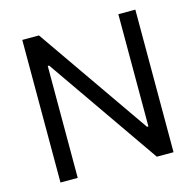

<svg xmlns="http://www.w3.org/2000/svg" viewBox="-106 -837 964 946"><g transform="rotate(-15 376.5 -363.5)"><path d="M664.8 -727.3H578.1V-154.8H571L173.3 -727.3H88.1V0H176.1V-571H183.2L579.5 0H664.8Z"/></g></svg>

Font: Margiela Sans
Style: Regular
Weight: 400
Designer: Stefan Endress, Andreas Faust
Version: Version 1.100;FEAKit 1.0